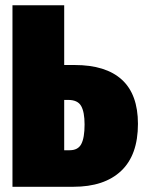

<svg xmlns="http://www.w3.org/2000/svg" viewBox="-20 -716 554 736"><path d="M266.1 -466.8Q385.7 -466.8 447.3 -410.4Q508.8 -354 508.8 -241.2Q508.8 -121.6 444.3 -60.8Q379.9 0 261.2 0H27.8V-695.8H226.1V-466.8ZM247.1 -140.1Q279.3 -140.1 291.7 -164.1Q304.2 -188 304.2 -238.8Q304.2 -286.6 291 -309.8Q277.8 -333 241.2 -333H226.1V-140.1Z"/></svg>

Font: Fira Sans Compressed Heavy
Style: Regular
Weight: 900
Width: 1
Designer: Carrois Corporate & Edenspiekermann AG
Foundry: Carrois Corporate GbR & Edenspiekermann AG
Version: Version 4.203;PS 004.203;hotconv 1.0.88;makeotf.lib2.5.64775